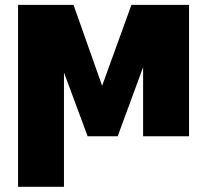

<svg xmlns="http://www.w3.org/2000/svg" viewBox="-20 -548 830 772"><path d="M390.6 -203.1 508.5 -528.4H740.1V0H555.4V-277.7L453.1 0H332.4L237.2 -256.4V203.1H52.6V-528.4H275.6Z"/></svg>

Font: Inter UI Black
Style: Regular
Weight: 900
Designer: Rasmus Andersson
Foundry: rsms
Version: 3.2;8d6f07862